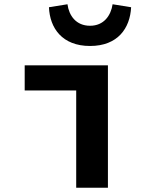

<svg xmlns="http://www.w3.org/2000/svg" viewBox="-20 -882 740 902"><path d="M210 -848C214 -750 272 -666 403 -666C534 -666 591 -750 596 -848L509 -862C501 -809 468 -761 403 -761C337 -761 304 -809 297 -862ZM338 -457V0H487V-575H96V-457Z"/></svg>

Font: Kawkab Mono
Style: Bold
Weight: 700
Monospace: yes
Designer: Abdullah Arif
Foundry: Abdullah Arif
Version: Version 1.000;PS 000.500;hotconv 1.0.88;makeotf.lib2.5.64775